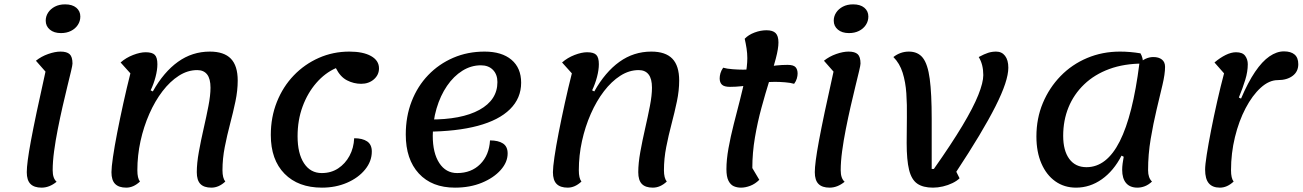

<svg xmlns="http://www.w3.org/2000/svg" viewBox="-20 -837 5984 882"><path d="M171 25Q137 25 120 8Q103 -9 103 -46Q103 -66 107.5 -101Q112 -136 122 -190Q132 -244 148.5 -322.5Q165 -401 189 -508L145 -558Q170 -578 201.5 -589Q233 -600 258 -600Q287 -600 300 -588Q313 -576 313 -545Q313 -538 306.5 -510.5Q300 -483 289.5 -440.5Q279 -398 267.5 -347.5Q256 -297 245.5 -244Q235 -191 228.5 -142.5Q222 -94 222 -55Q222 -36 226.5 -23Q231 -10 240 -2Q207 25 171 25ZM260 -685Q228 -685 209 -701Q190 -717 190 -742Q190 -762 201 -779Q212 -796 232 -806.5Q252 -817 279 -817Q312 -817 330.5 -801.5Q349 -786 349 -761Q349 -740 337.5 -722.5Q326 -705 306 -695Q286 -685 260 -685Z M560 25Q526 25 509 8Q492 -9 492 -46Q492 -68 499 -116Q506 -164 518.5 -228Q531 -292 546.5 -362.5Q562 -433 579 -500L534 -550Q559 -572 591.5 -584.5Q624 -597 649 -597Q679 -597 691 -585Q703 -573 703 -542Q703 -516 694.5 -483.5Q686 -451 672 -422L682 -417Q732 -506 797.5 -553Q863 -600 944 -600Q1009 -600 1040.5 -567.5Q1072 -535 1072 -467Q1072 -421 1061.5 -371Q1051 -321 1037 -268Q1023 -215 1012.5 -161.5Q1002 -108 1002 -55Q1002 -19 1015 -3Q985 25 951 25Q917 25 900.5 8Q884 -9 884 -46Q884 -87 893.5 -139.5Q903 -192 915.5 -246.5Q928 -301 937.5 -350Q947 -399 947 -434Q947 -475 931.5 -495Q916 -515 886 -515Q842 -515 801.5 -489Q761 -463 726.5 -418Q692 -373 666 -314Q640 -255 625.5 -189Q611 -123 611 -55Q611 -18 623 -3Q593 25 560 25Z M1459 25Q1350 25 1287 -39Q1224 -103 1224 -217Q1224 -299 1252 -369Q1280 -439 1329.5 -490.5Q1379 -542 1444.5 -571Q1510 -600 1585 -600Q1648 -600 1684.5 -579.5Q1721 -559 1721 -523Q1721 -493 1697.5 -472.5Q1674 -452 1639 -452Q1605 -452 1574 -468Q1543 -484 1523 -524Q1473 -502 1433 -456Q1393 -410 1370 -347.5Q1347 -285 1347 -211Q1347 -132 1376.5 -87Q1406 -42 1458 -42Q1501 -42 1533.5 -63.5Q1566 -85 1585.5 -121Q1605 -157 1607 -202Q1645 -202 1666.5 -187.5Q1688 -173 1688 -141Q1688 -96 1657 -58Q1626 -20 1574 2.5Q1522 25 1459 25Z M2070 25Q1964 25 1904 -40Q1844 -105 1844 -219Q1844 -302 1871 -371.5Q1898 -441 1947 -492Q1996 -543 2062 -571.5Q2128 -600 2206 -600Q2285 -600 2329.5 -562.5Q2374 -525 2374 -457Q2374 -386 2323 -335.5Q2272 -285 2175 -259Q2078 -233 1939 -232L1951 -288Q2100 -287 2182.5 -332.5Q2265 -378 2265 -460Q2265 -495 2244.5 -516Q2224 -537 2189 -537Q2144 -537 2104 -512Q2064 -487 2033.5 -442.5Q2003 -398 1985.5 -339Q1968 -280 1968 -213Q1968 -134 1998 -88Q2028 -42 2080 -42Q2145 -42 2186 -83Q2227 -124 2231 -192Q2269 -192 2290.5 -178Q2312 -164 2312 -132Q2312 -92 2280 -56Q2248 -20 2193.5 2.5Q2139 25 2070 25Z M2588 25Q2554 25 2537 8Q2520 -9 2520 -46Q2520 -68 2527 -116Q2534 -164 2546.5 -228Q2559 -292 2574.5 -362.5Q2590 -433 2607 -500L2562 -550Q2587 -572 2619.5 -584.5Q2652 -597 2677 -597Q2707 -597 2719 -585Q2731 -573 2731 -542Q2731 -516 2722.5 -483.5Q2714 -451 2700 -422L2710 -417Q2760 -506 2825.5 -553Q2891 -600 2972 -600Q3037 -600 3068.5 -567.5Q3100 -535 3100 -467Q3100 -421 3089.5 -371Q3079 -321 3065 -268Q3051 -215 3040.5 -161.5Q3030 -108 3030 -55Q3030 -19 3043 -3Q3013 25 2979 25Q2945 25 2928.5 8Q2912 -9 2912 -46Q2912 -87 2921.5 -139.5Q2931 -192 2943.5 -246.5Q2956 -301 2965.5 -350Q2975 -399 2975 -434Q2975 -475 2959.5 -495Q2944 -515 2914 -515Q2870 -515 2829.5 -489Q2789 -463 2754.5 -418Q2720 -373 2694 -314Q2668 -255 2653.5 -189Q2639 -123 2639 -55Q2639 -18 2651 -3Q2621 25 2588 25Z M3384 25Q3366 25 3351 18.5Q3336 12 3326.5 -6.5Q3317 -25 3317 -60Q3317 -103 3326.5 -156Q3336 -209 3350.5 -266Q3365 -323 3379.5 -379Q3394 -435 3403.5 -484.5Q3413 -534 3413 -570Q3413 -592 3409.5 -614.5Q3406 -637 3401 -659Q3418 -677 3446 -687.5Q3474 -698 3501 -698Q3530 -698 3543 -685Q3556 -672 3556 -642Q3556 -614 3544 -568.5Q3532 -523 3514 -465.5Q3496 -408 3478 -342Q3460 -276 3448 -205.5Q3436 -135 3436 -65L3468 -11Q3449 8 3426.5 16.5Q3404 25 3384 25ZM3333 -438Q3307 -438 3296.5 -448Q3286 -458 3286 -477Q3286 -488 3289.5 -500.5Q3293 -513 3302 -526Q3319 -521 3346 -519Q3373 -517 3393 -517Q3443 -517 3494.5 -528Q3546 -539 3598 -539Q3625 -539 3634.5 -528.5Q3644 -518 3644 -499Q3644 -489 3640.5 -476.5Q3637 -464 3628 -452Q3612 -457 3586 -459Q3560 -461 3540 -461Q3491 -461 3438.5 -449.5Q3386 -438 3333 -438Z M3791 25Q3757 25 3740 8Q3723 -9 3723 -46Q3723 -66 3727.5 -101Q3732 -136 3742 -190Q3752 -244 3768.5 -322.5Q3785 -401 3809 -508L3765 -558Q3790 -578 3821.5 -589Q3853 -600 3878 -600Q3907 -600 3920 -588Q3933 -576 3933 -545Q3933 -538 3926.5 -510.5Q3920 -483 3909.5 -440.5Q3899 -398 3887.5 -347.5Q3876 -297 3865.5 -244Q3855 -191 3848.5 -142.5Q3842 -94 3842 -55Q3842 -36 3846.5 -23Q3851 -10 3860 -2Q3827 25 3791 25ZM3880 -685Q3848 -685 3829 -701Q3810 -717 3810 -742Q3810 -762 3821 -779Q3832 -796 3852 -806.5Q3872 -817 3899 -817Q3932 -817 3950.5 -801.5Q3969 -786 3969 -761Q3969 -740 3957.5 -722.5Q3946 -705 3926 -695Q3906 -685 3880 -685Z M4266 25Q4220 25 4193.5 6.5Q4167 -12 4156 -57Q4145 -102 4145 -180Q4145 -240 4146 -298Q4147 -356 4143.5 -408Q4140 -460 4126.5 -503Q4113 -546 4084 -575Q4116 -600 4155 -600Q4197 -600 4219.5 -571Q4242 -542 4251 -474.5Q4260 -407 4260 -291Q4260 -225 4260 -184Q4260 -143 4260 -119.5Q4260 -96 4260 -83Q4260 -70 4260 -61H4270Q4351 -176 4401 -259.5Q4451 -343 4474 -400.5Q4497 -458 4497 -492Q4497 -541 4476 -575Q4502 -589 4519.5 -594.5Q4537 -600 4556 -600Q4582 -600 4597 -580.5Q4612 -561 4612 -526Q4612 -496 4597.5 -452Q4583 -408 4553 -348.5Q4523 -289 4478 -214Q4433 -139 4373 -48L4388 -18Q4376 -6 4355.5 4Q4335 14 4311.5 19.5Q4288 25 4266 25Z M4923 25Q4869 25 4828 -4Q4787 -33 4764 -86Q4741 -139 4741 -210Q4741 -293 4770.5 -363.5Q4800 -434 4852 -487.5Q4904 -541 4974 -570.5Q5044 -600 5125 -600Q5171 -600 5219 -592Q5225 -582 5228 -570Q5231 -558 5231 -545Q5144 -545 5076 -520Q5008 -495 4960.5 -449.5Q4913 -404 4888.5 -344Q4864 -284 4864 -213Q4864 -145 4892 -107Q4920 -69 4971 -69Q5064 -69 5124 -188Q5184 -307 5214 -545Q5225 -559 5242.5 -567Q5260 -575 5278 -575Q5303 -575 5317.5 -563.5Q5332 -552 5332 -530Q5332 -497 5320 -446.5Q5308 -396 5293 -333Q5278 -270 5266 -199Q5254 -128 5254 -55Q5254 -20 5272 -3Q5256 12 5239 18.5Q5222 25 5205 25Q5171 25 5153 4Q5135 -17 5135 -57Q5135 -70 5137 -85.5Q5139 -101 5142 -117L5132 -122Q5096 -52 5041.5 -13.5Q4987 25 4923 25Z M5584 25Q5550 25 5533 5Q5516 -15 5516 -58Q5516 -79 5523.5 -127Q5531 -175 5543.5 -239Q5556 -303 5571.5 -371.5Q5587 -440 5603 -500L5559 -550Q5585 -572 5610.5 -584.5Q5636 -597 5658 -597Q5688 -597 5700 -580.5Q5712 -564 5712 -542Q5712 -508 5700.5 -470.5Q5689 -433 5671 -389L5681 -384Q5713 -459 5745.5 -507Q5778 -555 5811.5 -578Q5845 -601 5878 -601Q5910 -601 5927 -586.5Q5944 -572 5944 -542Q5944 -508 5918 -488.5Q5892 -469 5850 -469Q5810 -469 5771.5 -434Q5733 -399 5702 -340Q5671 -281 5653 -207Q5635 -133 5635 -55Q5635 -18 5647 -3Q5617 25 5584 25Z"/></svg>

Font: Lemonada
Style: Regular
Weight: 400
Designer: Mohamed Gaber (Arabic), Eduardo Tunni (Latin)
Foundry: Kief Type Foundry
Version: Version 4.005